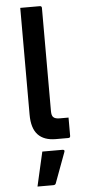

<svg xmlns="http://www.w3.org/2000/svg" viewBox="-65 -785 480 1076"><g transform="rotate(-5 175.0 -247.0)"><path d="M308 -11Q308 0 297 0H227Q160 0 126 -36.5Q92 -73 92 -149V-750H202Q213 -750 213 -739V-159Q213 -134 222 -125Q232 -114 258 -114H308ZM145 63H258Q273 63 268 76Q252 119 237 159.5Q222 200 205 246Q204 250 200.5 253Q197 256 190 256H101Q112 206 123.5 157Q135 108 145 63Z"/></g></svg>

Font: Recursive Sn Lnr St SmB
Style: Regular
Weight: 600
Version: Version 1.079;hotconv 1.0.112;makeotfexe 2.5.65598; ttfautoh